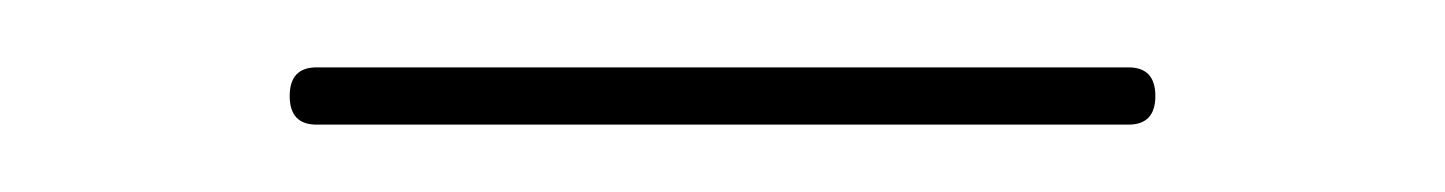

<svg xmlns="http://www.w3.org/2000/svg" viewBox="-20 -246 429 57"><path d="M74 -226H315Q323 -226 323 -217.5Q323 -209 315 -209H74Q66 -209 66 -217.5Q66 -226 74 -226Z"/></svg>

Font: Flamenco Light
Style: Regular
Weight: 300
Designer: Luciano Vergara
Foundry: Luciano Vergara
Version: Version 1.003